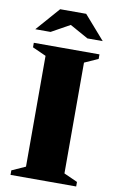

<svg xmlns="http://www.w3.org/2000/svg" viewBox="-95 -909 581 959"><g transform="rotate(10 196.0 -429.0)"><path d="M362.5 -23V0H29.5V-23L98.5 -54V-616L29.5 -647V-670H362.5V-647L293.5 -616V-54ZM289.5 -738 196 -790 102.5 -738H25L130 -858H262L367 -738Z"/></g></svg>

Font: Newsreader Text ExtraBold
Style: Regular
Weight: 800
Designer: Hugues Gentile
Foundry: Production Type
Version: Version 1.001